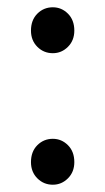

<svg xmlns="http://www.w3.org/2000/svg" viewBox="-20 -495 289 527"><path d="M125 -349Q100 -349 82.5 -366.5Q65 -384 65 -411Q65 -440 82.5 -457.5Q100 -475 125 -475Q149 -475 166.5 -457.5Q184 -440 184 -411Q184 -384 166.5 -366.5Q149 -349 125 -349ZM125 12Q100 12 82.5 -5.5Q65 -23 65 -50Q65 -79 82.5 -96.5Q100 -114 125 -114Q149 -114 166.5 -96.5Q184 -79 184 -50Q184 -23 166.5 -5.5Q149 12 125 12Z"/></svg>

Font: CV Source Sans
Style: Regular
Weight: 400
Designer: Paul D. Hunt
Foundry: Adobe Systems Incorporated
Version: Version 3.001